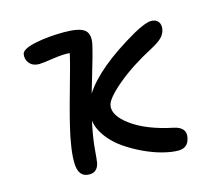

<svg xmlns="http://www.w3.org/2000/svg" viewBox="-100 -796 996 922"><g transform="rotate(-15 397.5 -334.5)"><path d="M234.9 11.2Q191.4 11.2 181.6 -33.9Q171.9 -79.1 192.9 -187Q209 -265.6 247.6 -401.4Q286.1 -537.1 293.9 -576.2Q261.2 -579.1 207 -571Q152.8 -563 139.2 -563Q108.4 -563 91.6 -582.5Q74.7 -602.1 79.1 -628.9Q84 -652.8 147.9 -666.5Q211.9 -680.2 293 -680.2Q366.7 -680.2 393.1 -660.4Q419.4 -640.6 410.2 -591.8Q404.3 -564.5 394.5 -529.3Q384.8 -494.1 368.7 -440.4Q352.5 -386.7 345.2 -360.8Q416 -472.2 621.1 -589.8Q682.6 -624 710.9 -624Q733.9 -624 745.6 -609.6Q757.3 -595.2 752.9 -570.8Q748.5 -547.9 730.5 -530.5Q712.4 -513.2 675.8 -494.1Q571.8 -439.9 498 -378.2Q424.3 -316.4 418 -283.2Q408.2 -233.9 481.7 -180.4Q555.2 -127 686 -100.1Q745.1 -86.4 734.9 -37.1Q725.6 11.2 676.8 11.2Q645 11.2 601.1 0Q557.1 -11.2 509.5 -33.4Q461.9 -55.7 420.2 -84.5Q378.4 -113.3 348.6 -153.1Q318.8 -192.9 313 -234.9Q312 -231 310.5 -223.4Q309.1 -215.8 308.1 -211.9Q294.4 -143.6 290.8 -95.7Q287.1 -47.9 284.2 -32.2Q274.9 11.2 234.9 11.2Z"/></g></svg>

Font: Shantell Sans Irregular
Style: Italic
Weight: 500
Italic angle: -11.31°
Designer: Stephen Nixon, Anya Danilova, Shantell Martin
Foundry: Arrow Type
Version: Version 1.006;[9816181b4]